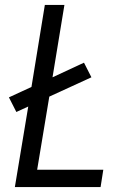

<svg xmlns="http://www.w3.org/2000/svg" viewBox="-20 -755 540 775"><path d="M40 0 94 -325 46 -303 16 -362 107 -404 161 -735H240L192 -443L319 -502L349 -443L179 -365L130 -70H397L386 0Z"/></svg>

Font: Iosevka Custom
Style: Italic
Weight: 400
Italic angle: -9°
Monospace: yes
Designer: Belleve Invis
Foundry: Belleve Invis
Version: Version 30.3.3; ttfautohint (v1.8.3)